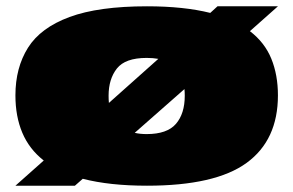

<svg xmlns="http://www.w3.org/2000/svg" viewBox="-20 -580 932 610"><path d="M29 10 119 -70Q73 -106 51 -158Q29 -210 29 -277Q29 -365 69 -428.5Q109 -492 201 -526Q293 -560 447 -560Q564 -560 648 -539L671 -560H863L774 -481Q821 -445 842 -393.5Q863 -342 863 -277Q863 -135 763.5 -62.5Q664 10 447 10Q328 10 243 -12L218 10ZM325 -276Q325 -264 326 -253L483 -393Q466 -396 446 -396Q378 -396 351.5 -362.5Q325 -329 325 -276ZM446 -154Q511 -154 539 -186.5Q567 -219 567 -276Q567 -287 566 -297L408 -158Q425 -154 446 -154Z"/></svg>

Font: Georama ExtraExtended Black
Style: Regular
Weight: 900
Width: 8
Designer: Jean-Baptiste Levee
Foundry: Production Type
Version: Version 1.000